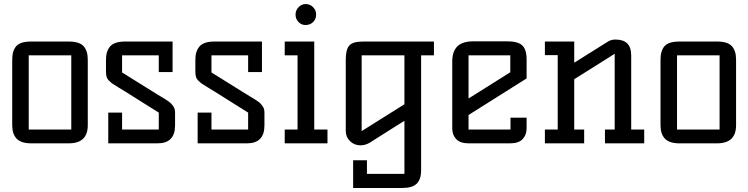

<svg xmlns="http://www.w3.org/2000/svg" viewBox="-20 -704 3675 943"><path d="M40 -88.9V-411.1Q40 -455.1 60.1 -477.5Q80.1 -500 132.8 -500H317.9Q369.6 -500 390.4 -477.3Q411.1 -454.6 411.1 -411.1V-88.9Q411.1 0 317.9 0H132.8Q84 0 62 -22.7Q40 -45.4 40 -88.9ZM121.1 -67.9H330.1V-432.1H121.1Z M500.5 -354V-411.1Q500.5 -452.6 521.2 -476.3Q542 -500 594.7 -500H827.6V-350.1H759.8V-432.1H579.6V-348.1L749.5 -242.2Q756.8 -237.8 771.5 -229Q786.1 -220.2 792 -216.6Q797.9 -212.9 807.9 -205.8Q817.9 -198.7 822 -193.8Q826.2 -189 831.3 -181.6Q836.4 -174.3 838.1 -166.7Q839.8 -159.2 839.8 -149.9V-87.9Q839.8 0 753.9 0H511.7V-150.9H579.6V-67.9H759.8V-150.9L595.7 -253.9Q582.5 -262.2 561 -275.1Q539.6 -288.1 532.5 -293Q525.4 -297.9 515.6 -307.6Q505.9 -317.4 503.2 -327.9Q500.5 -338.4 500.5 -354Z M939.5 -354V-411.1Q939.5 -452.6 960.2 -476.3Q981 -500 1033.7 -500H1266.6V-350.1H1198.7V-432.1H1018.6V-348.1L1188.5 -242.2Q1195.8 -237.8 1210.4 -229Q1225.1 -220.2 1231 -216.6Q1236.8 -212.9 1246.8 -205.8Q1256.8 -198.7 1261 -193.8Q1265.1 -189 1270.3 -181.6Q1275.4 -174.3 1277.1 -166.7Q1278.8 -159.2 1278.8 -149.9V-87.9Q1278.8 0 1192.9 0H950.7V-150.9H1018.6V-67.9H1198.7V-150.9L1034.7 -253.9Q1021.5 -262.2 1000 -275.1Q978.5 -288.1 971.4 -293Q964.4 -297.9 954.6 -307.6Q944.8 -317.4 942.1 -327.9Q939.5 -338.4 939.5 -354Z M1378.4 0V-67.9H1441.4V-432.1H1378.4V-500H1523.4V-67.9H1588.4V0ZM1431.6 -632.8Q1431.6 -653.3 1446.5 -668.7Q1461.4 -684.1 1481.4 -684.1Q1502.9 -684.1 1517.8 -668.7Q1532.7 -653.3 1532.7 -632.8Q1532.7 -610.4 1517.8 -595.7Q1502.9 -581.1 1480.5 -581.1Q1460.4 -581.1 1446 -595.9Q1431.6 -610.8 1431.6 -632.8Z M1678.2 -61V-412.1Q1678.2 -460.9 1695.6 -480.5Q1712.9 -500 1763.2 -500H2111.3V-432.1H2048.3V132.8Q2048.3 176.3 2026.9 197.8Q2005.4 219.2 1956.5 219.2H1714.4V83H1782.2V149.9H1966.3V-110.8L1795.4 -2.9Q1773.4 9.8 1750.5 9.8Q1720.2 9.8 1699.2 -10.7Q1678.2 -31.2 1678.2 -61ZM1756.3 -60.1 1966.3 -191.9V-432.1H1756.3Z M2201.2 -73.2V-401.9Q2201.2 -451.2 2226.1 -476.1Q2251 -501 2304.2 -501H2473.1Q2522.9 -501 2544.7 -481.2Q2566.4 -461.4 2566.4 -412.1V-318.8L2281.2 -139.2V-67.9H2487.3V-126H2566.4V-73.2Q2566.4 -41 2546.6 -20.5Q2526.9 0 2486.3 0H2281.2Q2240.7 0 2220.9 -20.5Q2201.2 -41 2201.2 -73.2ZM2281.2 -220.2 2486.3 -349.1V-432.1H2281.2Z M2656.2 0V-67.9H2719.2V-433.1H2656.2V-500H2800.3V-396L2966.3 -500Q2982.4 -509.8 3002.4 -509.8Q3080.1 -509.8 3080.1 -433.1V-67.9H3144V0H2951.2V-67.9H2999V-439.9L2800.3 -314.9V-67.9H2849.1V0Z M3224.1 -88.9V-411.1Q3224.1 -455.1 3244.1 -477.5Q3264.2 -500 3316.9 -500H3502Q3553.7 -500 3574.5 -477.3Q3595.2 -454.6 3595.2 -411.1V-88.9Q3595.2 0 3502 0H3316.9Q3268.1 0 3246.1 -22.7Q3224.1 -45.4 3224.1 -88.9ZM3305.2 -67.9H3514.2V-432.1H3305.2Z"/></svg>

Font: Kelly Slab
Style: Regular
Weight: 400
Designer: Denis Masharov
Foundry: Denis Masharov
Version: Version 1.001